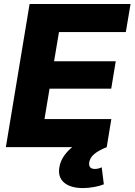

<svg xmlns="http://www.w3.org/2000/svg" viewBox="-20 -748 684 976"><path d="M9.8 0 130.4 -727.5H643.6L619.6 -585H279.8L254.9 -436.5H568.4L545.4 -297.4H231.9L206.1 -142.6H545.9L522.5 0ZM401.4 208Q338.4 208 305.9 180.2Q273.4 152.3 281.7 102.5Q287.1 68.4 309.6 38.6Q332 8.8 364.7 -13.2L522.5 0Q479 17.6 458 36.1Q437 54.7 433.6 77.1Q431.2 93.3 438.2 102.1Q445.3 110.8 462.4 110.8Q471.2 110.8 480 108.6Q488.8 106.4 497.1 102.5L507.8 189Q487.8 197.3 458.5 202.6Q429.2 208 401.4 208Z"/></svg>

Font: Inter 18pt ExtraBold
Style: Italic
Weight: 800
Italic angle: -9.3988°
Designer: Rasmus Andersson
Foundry: rsms
Version: Version 4.001;git-66647c0bb